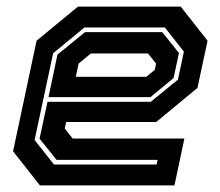

<svg xmlns="http://www.w3.org/2000/svg" viewBox="-20 -560 666 580"><path d="M526 -540 607 -437 576.5 -294.5 452 -191.5H180L175.5 -172L199.5 -141.5H537L507 0H100.5L19.5 -103L90.5 -437L215.5 -540ZM470 -463 520.5 -400 504.5 -324.5 434.5 -266.5H126.5L153.5 -395L237 -463ZM478 -477H235L140.5 -399L84.5 -137L143 -63H453L456 -77H151L99.5 -141L123.5 -252.5H435.5L517.5 -319.5L535.5 -404ZM427 -398.5H254.5L217.5 -368L209 -328H422L447.5 -349L451.5 -368Z"/></svg>

Font: Tourney Thin
Style: Italic
Weight: 100
Italic angle: -12°
Designer: Tyler Finck
Foundry: Etcetera Type Co
Version: Version 1.015